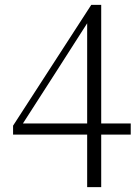

<svg xmlns="http://www.w3.org/2000/svg" viewBox="-20 -754 580 793"><path d="M340 19V-214V-225V-682H330L367 -700L216 -464L63 -226L70 -256V-244H520V-198H34V-235L357 -734H398V19Z"/></svg>

Font: Noto Serif SC ExtraLight
Style: Regular
Weight: 200
Designer: Ryoko NISHIZUKA 西塚涼子 (kana & ideographs); Frank Grießhammer (Latin, Greek & Cyrillic); Wenlong ZHANG 张文龙 (bopomofo); San
Foundry: Adobe
Version: Version 2.002-H1;hotconv 1.1.0;makeotfexe 2.6.0